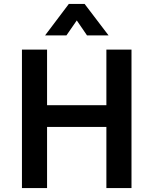

<svg xmlns="http://www.w3.org/2000/svg" viewBox="-20 -951 776 971"><path d="M91 0V-700H218V-419H518V-700H645V0H518V-309H218V0ZM208 -772 328 -931H408L529 -772H420L336 -895H401L316 -772Z"/></svg>

Font: Inclusive Sans SemiBold
Style: Regular
Weight: 600
Designer: Olivia King
Foundry: Olivia King
Version: Version 2.004